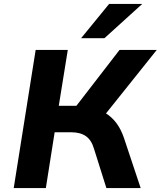

<svg xmlns="http://www.w3.org/2000/svg" viewBox="-20 -960 820 980"><path d="M50 0 162 -705H326L280 -420H385L353 -398L590 -705H780L509 -366L437 -413Q481 -405 515 -385Q549 -365 573.5 -332.5Q598 -300 613 -255L698 0H523L460 -200Q447 -245 418.5 -265Q390 -285 342 -285H259L214 0ZM394 -765 537 -940H706L513 -765Z"/></svg>

Font: Nunito Sans 7pt ExtraBold
Style: Italic
Weight: 800
Italic angle: -9°
Designer: Vernon Adams
Foundry: Vernon Adams
Version: Version 3.101;gftools[0.9.27]